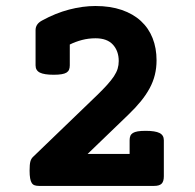

<svg xmlns="http://www.w3.org/2000/svg" viewBox="-20 -610 640 630"><path d="M405.3 -105V-149.9Q405.3 -158.2 407.7 -164.1Q410.2 -169.9 416 -173.6Q421.9 -177.2 432.1 -179Q442.4 -180.7 458 -180.7Q489.3 -180.7 503.4 -173.6Q517.6 -166.5 517.6 -149.9V-31.7Q517.6 -14.6 510.3 -7.3Q502.9 0 485.8 0H107.9Q99.6 0 93.8 -2Q87.9 -3.9 84.2 -9.5Q80.6 -15.1 78.9 -24.9Q77.1 -34.7 77.1 -50.3Q77.1 -70.3 79.6 -79.8Q82 -89.4 88.9 -95.7L298.3 -297.4Q317.9 -316.4 331.5 -331.5Q345.2 -346.7 353.8 -359.6Q362.3 -372.6 366 -384.5Q369.6 -396.5 369.6 -409.7Q369.6 -442.4 350.6 -463.4Q331.5 -484.4 293.5 -484.4Q270.5 -484.4 249 -478.8Q227.5 -473.1 209 -463.9V-395.5Q209 -387.2 206.5 -381.3Q204.1 -375.5 198.2 -371.8Q192.4 -368.2 182.1 -366.5Q171.9 -364.7 156.2 -364.7Q125 -364.7 110.8 -371.8Q96.7 -378.9 96.7 -395.5V-511.2Q96.7 -531.2 117.7 -542.5Q162.1 -566.9 206.8 -578.6Q251.5 -590.3 293 -590.3Q341.8 -590.3 379.4 -577.4Q417 -564.5 442.4 -541Q467.8 -517.6 480.7 -484.9Q493.7 -452.1 493.7 -412.1Q493.7 -386.7 488 -364Q482.4 -341.3 470.7 -319.8Q459 -298.3 441.7 -277.1Q424.3 -255.9 400.9 -233.4L267.6 -105Z"/></svg>

Font: Courier Prime
Style: Bold
Weight: 700
Monospace: yes
Designer: Alan Dague-Greene
Foundry: Quote-Unquote Apps
Version: Version 1.202